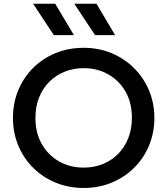

<svg xmlns="http://www.w3.org/2000/svg" viewBox="-20 -964 872 1000"><path d="M416 15Q337 15 269.8 -12.8Q202.5 -40.5 152.8 -90Q103 -139.5 75.2 -206Q47.5 -272.5 47.5 -350Q47.5 -428 75.2 -494.5Q103 -561 152.8 -610.5Q202.5 -660 269.8 -687.5Q337 -715 416 -715Q494.5 -715 561.5 -687Q628.5 -659 678.5 -609Q728.5 -559 756.2 -492.8Q784 -426.5 784 -350Q784 -272.5 756.2 -206Q728.5 -139.5 678.5 -90Q628.5 -40.5 561.5 -12.8Q494.5 15 416 15ZM416 -91Q469 -91 514.8 -109.2Q560.5 -127.5 594.5 -161.8Q628.5 -196 647.8 -243.8Q667 -291.5 667 -350Q667 -428.5 633.8 -486.8Q600.5 -545 543.5 -577Q486.5 -609 416 -609Q363 -609 317.2 -590.8Q271.5 -572.5 237.2 -538.5Q203 -504.5 183.8 -456.8Q164.5 -409 164.5 -350Q164.5 -271.5 198 -213.2Q231.5 -155 288.2 -123Q345 -91 416 -91ZM579.5 -781H475L367 -944.5H482.5ZM365 -781H260.5L152.5 -944.5H267.5Z"/></svg>

Font: Geologica EX
Style: Regular
Weight: 400
Designer: Sindre Bremnes, Frode Helland
Foundry: Monokrom Skriftforlag AS
Version: Version 1.010;gftools[0.9.28]